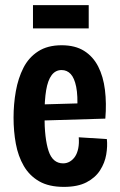

<svg xmlns="http://www.w3.org/2000/svg" viewBox="-20 -718 468 751"><path d="M230 13Q171 13 133 -9Q95 -31 73 -69Q51 -107 42 -155.5Q33 -204 33 -258Q33 -311 42 -361.5Q51 -412 71.5 -452.5Q92 -493 129 -517Q166 -541 221 -541Q274 -541 309 -519Q344 -497 364 -458Q384 -419 390.5 -366.5Q397 -314 392 -254L125 -246V-309L300 -314L282 -288Q285 -344 278 -378.5Q271 -413 256.5 -428.5Q242 -444 221 -444Q197 -444 182 -424Q167 -404 160.5 -365Q154 -326 154 -266Q154 -176 170 -127.5Q186 -79 227 -79Q241 -79 253 -86Q265 -93 273.5 -105.5Q282 -118 286 -137.5Q290 -157 288 -181L398 -174Q401 -146 395.5 -113.5Q390 -81 371.5 -52Q353 -23 318.5 -5Q284 13 230 13ZM109 -607V-698H327V-607Z"/></svg>

Font: Bricolage Grotesque Condensed SemiBold
Style: Regular
Weight: 600
Width: 3
Designer: Mathieu Triay
Foundry: Atelier Triay
Version: Version 1.000;gftools[0.9.30]